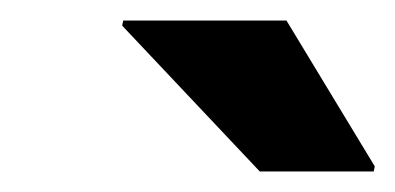

<svg xmlns="http://www.w3.org/2000/svg" viewBox="-20 -744 385 187"><path d="M233 -577 99 -719 100 -724H259L345 -582L344 -577Z"/></svg>

Font: Saira Thin Expanded
Style: Bold Italic
Weight: 700
Width: 7
Italic angle: -12°
Version: Version 1.101